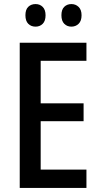

<svg xmlns="http://www.w3.org/2000/svg" viewBox="-20 -924 493 944"><path d="M405 0H77V-714H405V-625H180V-416H391V-328H180V-90H405ZM105 -849Q105 -877 119 -890.5Q133 -904 155 -904Q176 -904 190 -890Q204 -876 204 -849Q204 -821 190 -807Q176 -793 155 -793Q133 -793 119 -807Q105 -821 105 -849ZM282 -849Q282 -877 296 -890.5Q310 -904 331 -904Q352 -904 366.5 -890Q381 -876 381 -849Q381 -821 366.5 -807Q352 -793 331 -793Q310 -793 296 -807Q282 -821 282 -849Z"/></svg>

Font: Noto Sans Khmer Condensed Medium
Style: Regular
Weight: 500
Width: 3
Designer: Danh Hong and the Monotype Design Team
Foundry: Monotype Imaging Inc.
Version: Version 2.004; ttfautohint (v1.8.4.7-5d5b)